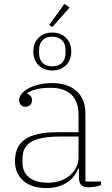

<svg xmlns="http://www.w3.org/2000/svg" viewBox="-20 -941 567 973"><path d="M215 12Q140 12 98 -25Q56 -62 56 -124Q56 -161 68 -188.5Q80 -216 106 -234.5Q132 -253 174 -262Q216 -271 275 -271H378V-359Q378 -427 341.5 -461.5Q305 -496 237 -496Q191 -496 162 -488Q133 -480 118 -469V-467Q128 -462 135 -454Q142 -446 142 -433Q142 -418 133 -409Q124 -400 109 -400Q95 -400 86 -409Q77 -418 77 -434Q77 -450 89.5 -465.5Q102 -481 124 -493Q146 -505 177 -512.5Q208 -520 244 -520Q322 -520 367.5 -480Q413 -440 413 -364V-21H492V-3Q482 2 463.5 5Q445 8 430 8Q403 8 391.5 -3.5Q380 -15 380 -43V-87H377Q370 -69 357.5 -51.5Q345 -34 325.5 -20Q306 -6 278.5 3Q251 12 215 12ZM223 -15Q256 -15 284.5 -24.5Q313 -34 333.5 -51.5Q354 -69 366 -92.5Q378 -116 378 -144V-249H282Q229 -249 193 -241.5Q157 -234 135 -220Q113 -206 103.5 -185Q94 -164 94 -137V-114Q94 -70 127 -42.5Q160 -15 223 -15ZM245 -605Q277 -605 294.5 -623Q312 -641 312 -672V-688Q312 -719 294.5 -737Q277 -755 245 -755Q213 -755 195.5 -737Q178 -719 178 -688V-672Q178 -641 195.5 -623Q213 -605 245 -605ZM245 -584Q202 -584 175.5 -610.5Q149 -637 149 -680Q149 -723 175.5 -749.5Q202 -776 245 -776Q288 -776 314.5 -749.5Q341 -723 341 -680Q341 -637 314.5 -610.5Q288 -584 245 -584ZM229 -814 306 -921 333 -903 245 -804Z"/></svg>

Font: IBM Plex Serif ExtraLight
Style: Regular
Weight: 200
Designer: Mike Abbink, Paul van der Laan, Pieter van Rosmalen
Foundry: Bold Monday
Version: Version 2.5